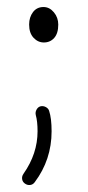

<svg xmlns="http://www.w3.org/2000/svg" viewBox="-20 -397 252 547"><path d="M47 98Q87 41 87 -23Q87 -51 82 -69Q80 -77 84 -84.5Q88 -92 95 -94Q103 -96 110.5 -92Q118 -88 120 -81Q127 -60 127 -23Q127 58 79 122Q74 129 66 130Q58 131 51 126Q44 121 43 113Q42 105 47 98ZM105 -276Q88 -276 75.5 -289.5Q63 -303 63 -327Q63 -348 74 -362.5Q85 -377 104 -377Q121 -377 133.5 -362Q146 -347 146 -327Q146 -302 134.5 -289Q123 -276 105 -276Z"/></svg>

Font: Hoogli Light
Style: Regular
Weight: 300
Designer: Anand Singh Naorem
Foundry: Brand New Type
Version: Version 1.00 b007